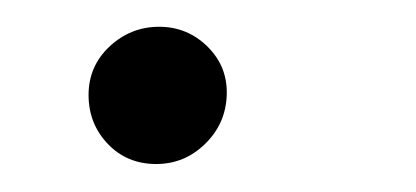

<svg xmlns="http://www.w3.org/2000/svg" viewBox="-20 -116 308 142"><path d="M95.5 5.3Q73.9 5.3 59.7 -9.6Q45.5 -24.5 45.5 -45.8Q45.5 -67.1 61.1 -81.7Q76.7 -96.2 97.7 -96.2Q118.6 -96.2 133.5 -81.5Q148.4 -66.8 147.7 -45.8Q147 -24.5 131.7 -9.6Q116.5 5.3 95.5 5.3Z"/></svg>

Font: Inter Light  BETA
Style: Italic
Weight: 300
Italic angle: 9.39999°
Designer: Rasmus Andersson
Foundry: rsms
Version: Version 3.011;git-f93a4a705